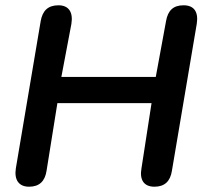

<svg xmlns="http://www.w3.org/2000/svg" viewBox="-20 -698 770 726"><path d="M90 8C129 8 150 -13 156 -52L197 -308H553L515 -62C507 -18 524 8 564 8C603 8 624 -13 630 -52L724 -608C731 -653 714 -678 674 -678C635 -678 615 -658 608 -619L569 -407H212L250 -608C257 -652 240 -678 201 -678C162 -678 141 -658 134 -619L40 -62C33 -18 51 8 90 8Z"/></svg>

Font: SN Pro Semibold
Style: Italic
Weight: 600
Italic angle: -9°
Designer: Tobias Whetton
Foundry: Supernotes
Version: Version 1.001;Glyphs 3.2 (3249)